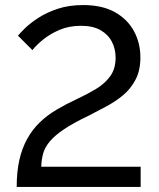

<svg xmlns="http://www.w3.org/2000/svg" viewBox="-20 -739 630 759"><path d="M46 0Q46 -60 56.5 -106.5Q67 -153 87.5 -190Q108 -227 137 -255Q166 -283 203 -305Q242 -328 283 -347Q324 -366 359 -387Q394 -408 415.5 -437.5Q437 -467 437 -511Q437 -546 422 -574.5Q407 -603 377 -620Q347 -637 300 -637Q253 -637 215.5 -621Q178 -605 151 -583Q124 -561 108 -541L51 -598Q59 -608 79.5 -628Q100 -648 132.5 -669Q165 -690 209 -704.5Q253 -719 309 -719Q384 -719 434 -691Q484 -663 509.5 -616Q535 -569 535 -512Q535 -461 516 -424.5Q497 -388 467 -363Q437 -338 401.5 -319Q366 -300 333 -283Q270 -253 233 -228Q196 -203 176.5 -179.5Q157 -156 150.5 -132Q144 -108 143 -80H536V0Z"/></svg>

Font: YasnoRaleway Medium
Style: Regular
Weight: 500
Designer: Matt McInerney, Pablo Impallari, Rodrigo Fuenzalida
Foundry: Matt McInerney, Pablo Impallari, Rodrigo Fuenzalida
Version: Version 4.026